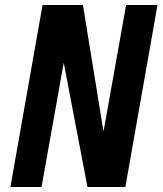

<svg xmlns="http://www.w3.org/2000/svg" viewBox="-20 -745 648 765"><path d="M149.5 -725H310.5L378 -309L392.5 -221L482.5 -725H607.5L479.5 0H328.5L234 -495L145.5 0H21.5Z"/></svg>

Font: JuliaMono
Style: Bold Italic
Weight: 700
Italic angle: -9°
Monospace: yes
Designer: cormullion
Foundry: corm
Version: Version 0.057; ttfautohint (v1.8.4)